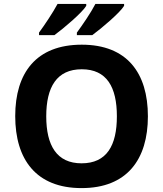

<svg xmlns="http://www.w3.org/2000/svg" viewBox="-20 -954 836 984"><path d="M616 -924V-934H469C446 -889 402 -825 374 -787V-774H453C502 -810 595 -889 616 -924ZM422 -924V-934H275C251 -889 208 -825 180 -787V-774H259C308 -810 401 -889 422 -924ZM738 -358C738 -580 631 -725 399 -725C165 -725 58 -580 58 -359C58 -137 165 10 398 10C631 10 738 -137 738 -358ZM217 -358C217 -508 271 -599 399 -599C527 -599 579 -508 579 -358C579 -208 527 -117 398 -117C271 -117 217 -208 217 -358Z"/></svg>

Font: Noto Sans Javanese
Style: Bold
Weight: 700
Designer: Monotype Design Team
Foundry: Monotype Imaging Inc.
Version: Version 2.005